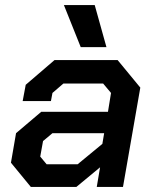

<svg xmlns="http://www.w3.org/2000/svg" viewBox="-20 -734 607 754"><path d="M23 -95 43 -211 142 -295H404L416 -369L385 -406H229L186 -369L180 -337H69L81 -401L194 -498H442L531 -390L463 0H360L373 -77L280 0H101ZM285 -89 382 -169 389 -211H186L149 -180L138 -119L163 -89ZM231 -714H352L398 -549H297Z"/></svg>

Font: Chakra Petch SemiBold
Style: Italic
Weight: 600
Italic angle: -10°
Designer: Katatrad Aksorn Co.,Ltd.
Foundry: Cadson Demak Co.,Ltd.
Version: Version 1.000; ttfautohint (v1.6)